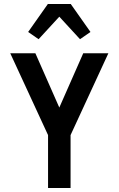

<svg xmlns="http://www.w3.org/2000/svg" viewBox="-20 -935 590 955"><path d="M219 0V-263L31 -670H156L275 -400L394 -670H519L331 -263V0ZM172 -740 120 -776 218 -915H332L430 -776L378 -740L275 -852Z"/></svg>

Font: Lode
Style: Bold
Weight: 700
Monospace: yes
Designer: Belleve Invis
Foundry: Belleve Invis
Version: Version 29.2.0; ttfautohint (v1.8.3)